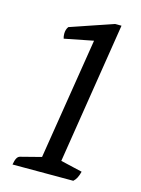

<svg xmlns="http://www.w3.org/2000/svg" viewBox="-103 -715 568 775"><g transform="rotate(15 181.0 -327.5)"><path d="M27 0Q30 -18 35 -27Q40 -36 48 -38L149 -64L130 -33L219 -589L232 -571L95 -544Q92 -553 92 -564Q92 -582 101 -594L280 -655H307L209 -37L197 -69L304 -44Q300 -28 294.5 -17.5Q289 -7 281 0Z"/></g></svg>

Font: Petrona
Style: Italic
Weight: 400
Italic angle: -9°
Designer: Ringo R. Seeber
Foundry: Ringo R. Seeber
Version: Version 2.001; ttfautohint (v1.8.3)